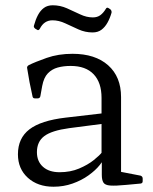

<svg xmlns="http://www.w3.org/2000/svg" viewBox="-20 -701 582 728"><path d="M183 7Q123 7 85.5 -27Q48 -61 48 -116Q48 -177 91.5 -210.5Q135 -244 229 -255L375 -272L373 -232L242 -215Q176 -206 148 -185Q120 -164 120 -124Q120 -89 143 -68.5Q166 -48 206 -48Q247 -48 280 -62Q313 -76 335.5 -94Q358 -112 367 -124L378 -111Q374 -95 358 -75Q342 -55 315.5 -36Q289 -17 255 -5Q221 7 183 7ZM365 -330Q365 -388 335 -419.5Q305 -451 248 -451Q221 -451 199 -445Q177 -439 161.5 -423Q146 -407 140 -375L133 -336Q131 -328 123 -328H112Q104 -328 103 -337Q97 -363 92 -389.5Q87 -416 83 -442Q81 -449 89 -454Q113 -466 157 -481.5Q201 -497 255 -497Q341 -497 390 -453.5Q439 -410 439 -333V-162H365ZM439 -162V-24L420 -53L513 -35Q521 -32 521 -24V-14Q521 -6 513 -5L459 0Q418 4 398 2.5Q378 1 372 -9Q366 -19 366 -38V-98L365 -105V-162ZM114 -592Q106 -598 109 -605Q115 -627 124 -644Q133 -661 146.5 -671Q160 -681 180 -681Q208 -681 234 -669.5Q260 -658 284 -646.5Q308 -635 332 -635Q349 -635 360.5 -643.5Q372 -652 381 -667Q385 -675 392 -670L398 -666Q404 -661 403 -653Q397 -632 387.5 -615Q378 -598 364.5 -588Q351 -578 331 -578Q303 -578 277.5 -589.5Q252 -601 227.5 -612.5Q203 -624 179 -624Q163 -624 151 -616Q139 -608 131 -592Q126 -584 121 -588Z"/></svg>

Font: Hahmlet Light
Style: Regular
Weight: 300
Designer: Minjoo Ham & Mark Frömberg
Foundry: hypertype
Version: Version 1.002